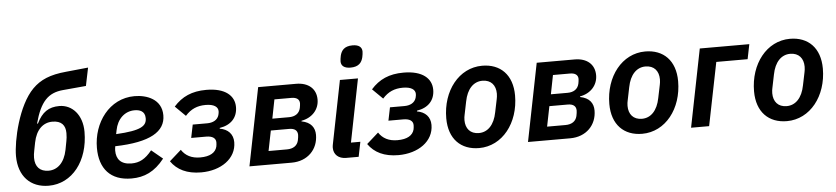

<svg xmlns="http://www.w3.org/2000/svg" viewBox="-44 -1011 5582 1282"><g transform="rotate(-5 2746.5 -369.5)"><path d="M239 12C397 12 508 -131 508 -326C508 -440 441 -512 355 -512C284 -512 239 -482 203 -408H197C236 -553 289 -607 389 -616L544 -630L569 -751L420 -736C312 -726 247 -698 194 -645C89 -540 38 -307 38 -205C38 -69 117 12 239 12ZM247 -88C189 -88 157 -122 157 -182C157 -197 159 -214 163 -232L173 -283C190 -369 238 -412 300 -412C361 -412 387 -380 387 -328C387 -307 385 -290 382 -275L371 -217C354 -131 306 -88 247 -88Z M794 12C880 12 950 -19 1015 -102L940 -164C895 -108 855 -88 803 -88C731 -88 701 -126 701 -183C701 -190 702 -199 704 -212C940 -218 1042 -281 1042 -390C1042 -498 943 -534 861 -534C691 -534 581 -380 581 -211C581 -72 653 12 794 12ZM853 -440C885 -440 923 -430 923 -381C923 -330 888 -301 717 -292L722 -317C736 -392 787 -440 853 -440Z M1261 12C1394 12 1498 -60 1498 -170C1498 -224 1464 -259 1409 -268L1410 -273C1486 -285 1530 -332 1530 -403C1530 -478 1470 -534 1342 -534C1245 -534 1178 -503 1123 -441L1192 -373C1230 -416 1273 -434 1329 -434C1385 -434 1412 -414 1412 -385C1412 -379 1411 -369 1408 -359C1398 -326 1367 -311 1329 -311H1232L1214 -223H1314C1359 -223 1379 -205 1379 -179C1379 -171 1378 -159 1376 -150C1366 -111 1329 -88 1263 -88C1205 -88 1164 -110 1138 -150L1059 -80C1100 -21 1166 12 1261 12Z M1585 0H1868C1976 0 2046 -74 2046 -171C2046 -219 2021 -257 1957 -269L1958 -273C2030 -286 2077 -338 2077 -405C2077 -477 2026 -522 1943 -522H1689ZM1765 -304 1790 -431H1904C1937 -431 1958 -418 1958 -390C1958 -383 1956 -369 1954 -359C1946 -322 1917 -304 1877 -304ZM1721 -91 1748 -226H1871C1906 -226 1927 -212 1927 -181C1927 -174 1925 -157 1922 -144C1914 -110 1887 -91 1844 -91Z M2315 -598C2372 -598 2391 -627 2399 -660C2402 -674 2404 -688 2404 -698C2404 -726 2385 -745 2341 -745C2284 -745 2265 -716 2257 -683C2254 -669 2252 -655 2252 -645C2252 -617 2271 -598 2315 -598ZM2317 0 2337 -99H2274L2358 -522H2237L2153 -100C2151 -90 2150 -83 2150 -75C2150 -30 2182 0 2233 0Z M2583 12C2716 12 2820 -60 2820 -170C2820 -224 2786 -259 2731 -268L2732 -273C2808 -285 2852 -332 2852 -403C2852 -478 2792 -534 2664 -534C2567 -534 2500 -503 2445 -441L2514 -373C2552 -416 2595 -434 2651 -434C2707 -434 2734 -414 2734 -385C2734 -379 2733 -369 2730 -359C2720 -326 2689 -311 2651 -311H2554L2536 -223H2636C2681 -223 2701 -205 2701 -179C2701 -171 2700 -159 2698 -150C2688 -111 2651 -88 2585 -88C2527 -88 2486 -110 2460 -150L2381 -80C2422 -21 2488 12 2583 12Z M3124 12C3280 12 3393 -133 3393 -317C3393 -456 3313 -534 3191 -534C3035 -534 2922 -389 2922 -205C2922 -66 3002 12 3124 12ZM3131 -88C3073 -88 3042 -126 3042 -182C3042 -196 3044 -209 3046 -217L3064 -305C3080 -389 3125 -434 3184 -434C3242 -434 3273 -396 3273 -340C3273 -326 3271 -314 3269 -304L3251 -217C3235 -133 3190 -88 3131 -88Z M3452 0H3735C3843 0 3913 -74 3913 -171C3913 -219 3888 -257 3824 -269L3825 -273C3897 -286 3944 -338 3944 -405C3944 -477 3893 -522 3810 -522H3556ZM3632 -304 3657 -431H3771C3804 -431 3825 -418 3825 -390C3825 -383 3823 -369 3821 -359C3813 -322 3784 -304 3744 -304ZM3588 -91 3615 -226H3738C3773 -226 3794 -212 3794 -181C3794 -174 3792 -157 3789 -144C3781 -110 3754 -91 3711 -91Z M4217 12C4373 12 4486 -133 4486 -317C4486 -456 4406 -534 4284 -534C4128 -534 4015 -389 4015 -205C4015 -66 4095 12 4217 12ZM4224 -88C4166 -88 4135 -126 4135 -182C4135 -196 4137 -209 4139 -217L4157 -305C4173 -389 4218 -434 4277 -434C4335 -434 4366 -396 4366 -340C4366 -326 4364 -314 4362 -304L4344 -217C4328 -133 4283 -88 4224 -88Z M4545 0H4666L4751 -423H4961L4981 -522H4649Z M5187 12C5343 12 5456 -133 5456 -317C5456 -456 5376 -534 5254 -534C5098 -534 4985 -389 4985 -205C4985 -66 5065 12 5187 12ZM5194 -88C5136 -88 5105 -126 5105 -182C5105 -196 5107 -209 5109 -217L5127 -305C5143 -389 5188 -434 5247 -434C5305 -434 5336 -396 5336 -340C5336 -326 5334 -314 5332 -304L5314 -217C5298 -133 5253 -88 5194 -88Z"/></g></svg>

Font: Braiins Sans SemiBold
Style: Italic
Weight: 600
Italic angle: -11.31°
Designer: Mike Abbink, Paul van der Laan, Pieter van Rosmalen, Jiri Chlebus, Lubos Buracinsky
Foundry: Bold Monday, Sudetype
Version: Version 1.000;hotconv 1.0.109;makeotfexe 2.5.65596